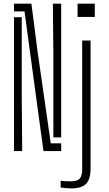

<svg xmlns="http://www.w3.org/2000/svg" viewBox="-20 -820 592 1042"><path d="M216 0 176 -293 113 -758H56V-800H150.5L183 -547L255.5 -42H312V0ZM269.5 -74.5V-533L267 -800H312V-74.5ZM56 0V-726.5H98V-299.5L100.5 0ZM401 -728V-800H494.5V-728ZM366 202.5Q353.5 202.5 337 201Q320.5 199.5 309 197.5V160.5Q320 162.5 334.5 163.2Q349 164 364.5 164Q398.5 164 412.2 149.8Q426 135.5 426 98V-600H471.5V95.5Q471.5 152.5 447 177.5Q422.5 202.5 366 202.5Z"/></svg>

Font: Big Shoulders Stencil Display Light
Style: Regular
Weight: 300
Designer: Patric King
Foundry: XO Type Co
Version: Version 1.000